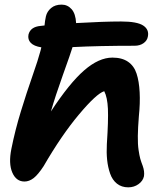

<svg xmlns="http://www.w3.org/2000/svg" viewBox="-20 -762 691 823"><path d="M85 16.1Q49.3 16.1 32.7 -22.5Q16.1 -61 28.8 -124Q44.9 -204.6 69.6 -284.9Q94.2 -365.2 118.9 -435.8Q143.6 -506.3 153.8 -544.9Q154.3 -547.4 155.5 -552Q156.7 -556.6 157.2 -559.1Q125.5 -564 111.8 -578.4Q98.1 -592.8 102.1 -613.8Q110.4 -647 153.8 -650.9Q156.7 -651.4 162.4 -651.9Q168 -652.3 170.9 -652.8Q172.4 -671.9 176.8 -691.9Q181.6 -712.9 199 -727.5Q216.3 -742.2 244.1 -742.2Q269.5 -742.2 286.9 -722.7Q304.2 -703.1 306.2 -663.1Q424.8 -669.9 499 -669.9Q567.4 -669.9 593.8 -652.6Q620.1 -635.3 613.8 -605Q610.8 -587.9 595.2 -576.9Q579.6 -565.9 557.1 -565.9Q405.3 -565.9 291 -560.1Q283.2 -534.2 250.2 -442.4Q217.3 -350.6 198.2 -284.2Q277.8 -405.8 340.8 -460.4Q403.8 -515.1 461.9 -515.1Q502.9 -515.1 528.8 -497.3Q554.7 -479.5 565.4 -446.5Q576.2 -413.6 578.6 -366.9Q581.1 -320.3 575.2 -263.2Q571.3 -214.8 570.8 -179.2Q570.3 -143.6 574 -119.1Q577.6 -94.7 581.3 -81.5Q585 -68.4 591.8 -50.8Q600.1 -27.8 597.2 -6.8Q592.8 13.7 573.7 27.3Q554.7 41 529.8 41Q501 41 481.2 25.1Q461.4 9.3 451.9 -18.3Q442.4 -45.9 439.2 -76.9Q436 -107.9 438 -144Q444.8 -246.1 442.6 -295.4Q440.4 -344.7 426.8 -371.1Q393.6 -360.8 318.4 -271.2Q243.2 -181.6 167 -49.8Q143.1 -13.2 124 1.5Q105 16.1 85 16.1Z"/></svg>

Font: Shantell Sans Irregular Bouncy
Style: Italic
Weight: 600
Italic angle: -11.31°
Designer: Stephen Nixon, Anya Danilova, Shantell Martin
Foundry: Arrow Type
Version: Version 1.006;[9816181b4]